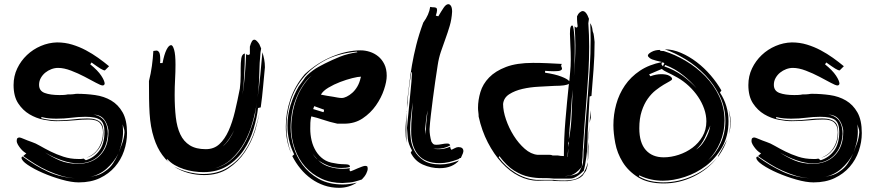

<svg xmlns="http://www.w3.org/2000/svg" viewBox="-20 -841 4200 919"><path d="M133 -161Q149 -156 171.5 -143Q194 -130 222 -116Q250 -102 283.5 -91Q317 -80 355 -80H366Q372 -80 380 -82L391 -74Q430 -86 455 -119.5Q480 -153 480 -210Q480 -251 460.5 -266.5Q441 -282 389 -282Q357 -282 322.5 -277.5Q288 -273 250 -273Q233 -273 215 -274.5Q197 -276 178 -281V-275Q218 -265 257 -265Q295 -265 329.5 -269.5Q364 -274 396 -274Q423 -274 438.5 -268.5Q454 -263 462 -254Q470 -245 472.5 -232.5Q475 -220 475 -205Q475 -158 450 -125Q426 -94 393 -86Q430 -99 451 -131Q473 -165 473 -207Q473 -237 457.5 -253Q442 -269 404 -269Q373 -269 334 -265Q295 -261 251 -261Q224 -261 188.5 -268Q153 -275 121 -294Q89 -313 67 -346.5Q45 -380 45 -434Q45 -477 62.5 -513.5Q80 -550 109 -577.5Q138 -605 175.5 -621Q213 -637 253 -638Q291 -638 325.5 -627.5Q360 -617 391 -600.5Q422 -584 450 -564Q478 -544 502 -524L482 -504Q475 -504 461 -512.5Q447 -521 418 -542L412 -533Q448 -504 464.5 -479Q481 -454 481 -440Q479 -432 471 -432Q463 -432 439 -445Q415 -458 384.5 -474Q354 -490 320 -503Q286 -516 258 -516Q242 -516 226 -510Q210 -504 197 -493.5Q184 -483 175.5 -468Q167 -453 167 -435Q167 -406 194 -396Q221 -386 265 -386Q274 -386 284.5 -386.5Q295 -387 304 -389Q327 -389 334.5 -390.5Q342 -392 349 -392Q392 -392 435 -386Q478 -380 512 -360Q546 -340 567 -303Q588 -266 588 -204Q588 -161 573.5 -118.5Q559 -76 530 -42.5Q501 -9 458 11.5Q415 32 357 32Q322 32 274.5 18.5Q227 5 184.5 -13.5Q142 -32 112.5 -52Q83 -72 83 -86Q83 -90 88 -92Q149 -47 212 -18Q274 9 339 12Q307 10 275 1Q242 -9 209.5 -23.5Q177 -38 147.5 -56.5Q118 -75 91 -94L106 -107Q103 -108 95 -114Q87 -120 79.5 -129Q72 -138 66 -148Q60 -158 60 -167Q60 -177 64 -180Q68 -183 73 -183Q78 -183 94 -176Q110 -169 133 -161ZM354 -59Q319 -59 276.5 -73.5Q234 -88 196 -111Q227 -90 265 -73.5Q303 -57 353 -57Q420 -57 459.5 -98Q499 -139 499 -208V-218Q494 -250 477.5 -270.5Q461 -291 427 -293Q448 -289 461.5 -280Q475 -271 482.5 -258.5Q490 -246 493 -231Q496 -216 496 -200Q492 -134 454 -96.5Q416 -59 354 -59ZM481 -20Q506 -36 521 -59Q536 -82 547 -107Q526 -65 489.5 -33Q453 -1 403 7Q422 4 442.5 -1.5Q463 -7 481 -20ZM576 -208Q576 -219 572 -229Q569 -237 567 -246L568 -233Q569 -225 569 -211Q569 -184 563 -159Q557 -134 548 -110Q557 -132 565.5 -156.5Q574 -181 576 -208ZM567 -249Q567 -248 567 -246Q567 -248 567 -249ZM392 -85Q391 -85 390 -85Q391 -85 392 -85Z M1230 -609 1227 -591Q1222 -542 1221 -486Q1220 -431 1213 -375Q1221 -430 1226 -483Q1231 -538 1236 -591Q1241 -575 1244.5 -557Q1248 -539 1248 -519Q1243 -469 1239 -423Q1235 -377 1228 -327L1215 -324Q1210 -278 1194 -224Q1178 -170 1147.5 -124Q1117 -78 1069 -47.5Q1021 -17 954 -17Q932 -17 907.5 -20.5Q883 -24 860 -31.5Q837 -39 816 -51Q795 -63 780 -81L781 -79V-78L780 -77L777 -78Q783 -69 790 -62Q772 -78 757 -99Q732 -133 717 -180Q708 -208 703 -237Q698 -266 696 -298.5Q694 -331 693.5 -369Q693 -407 693 -453Q702 -489 707 -525Q712 -561 714 -597Q717 -597 721 -598Q725 -599 729 -599Q736 -599 741.5 -591Q747 -583 747 -557V-548Q747 -544 746 -539H758Q766 -581 777 -603Q788 -625 799 -625Q807 -625 813.5 -602.5Q820 -580 820 -532Q820 -497 818 -461Q816 -425 816 -387Q816 -328 821.5 -280Q827 -232 843 -198Q859 -164 888.5 -145.5Q918 -127 965 -127Q1004 -127 1030 -151Q1056 -175 1074 -215Q1092 -255 1104.5 -307.5Q1117 -360 1128 -417Q1130 -433 1131 -449Q1132 -465 1132 -482V-513Q1132 -542 1135 -562Q1138 -582 1152 -585Q1152 -534 1149 -484Q1147 -436 1141 -388Q1148 -435 1152 -482Q1156 -531 1158 -582Q1164 -578 1168 -578Q1172 -578 1176 -582V-618Q1181 -636 1186 -643.5Q1191 -651 1197 -651Q1203 -651 1209 -645Q1215 -639 1221 -630ZM817 -42Q841 -29 866.5 -21.5Q892 -14 914.5 -11Q937 -8 951 -8Q1021 -8 1070 -39Q1119 -70 1150.5 -116.5Q1182 -163 1199 -216Q1215 -266 1223 -308Q1216 -266 1201 -215Q1184 -161 1152.5 -114Q1121 -67 1073 -35Q1025 -3 957 -3Q919 -3 882 -13Q845 -23 813 -44Q815 -43 817 -42ZM1200 -288Q1203 -305 1205 -321Q1207 -335 1209 -349Q1203 -305 1189 -256Q1175 -205 1150 -159.5Q1125 -114 1087 -79Q1051 -46 1003 -34Q1045 -43 1078 -69Q1112 -96 1136 -132Q1160 -168 1175.5 -209Q1191 -250 1200 -288ZM1101 -218Q1090 -196 1076.5 -176Q1063 -156 1046 -140Q1064 -155 1077.5 -175Q1091 -195 1101 -218ZM813 -44Q801 -52 790 -62Q801 -52 813 -44ZM1224 -315 1223 -308ZM1210 -354Q1209 -351 1209 -349Q1209 -351 1210 -354Z M1712 18Q1674 31 1654 32.5Q1634 34 1619 35Q1563 35 1518 14Q1473 -7 1441 -43Q1409 -79 1391.5 -127.5Q1374 -176 1374 -231Q1374 -263 1380 -297.5Q1386 -332 1398 -365.5Q1410 -399 1429 -428Q1447 -457 1472 -480Q1446 -459 1428 -430Q1409 -401 1396 -367.5Q1383 -334 1377 -298.5Q1371 -263 1371 -230Q1371 -188 1384.5 -140.5Q1398 -93 1428 -52.5Q1458 -12 1505.5 15Q1553 42 1621 42Q1653 42 1688 33Q1650 58 1603 58Q1565 58 1531.5 46.5Q1498 35 1469.5 14.5Q1441 -6 1418 -34Q1395 -62 1379 -94L1388 -102Q1371 -136 1363.5 -170Q1356 -204 1356 -239Q1356 -290 1370.5 -337Q1385 -384 1409 -426L1433 -459Q1439 -470 1450.5 -481Q1462 -492 1476 -502.5Q1490 -513 1505.5 -521.5Q1521 -530 1535 -537Q1571 -555 1607 -569.5Q1643 -584 1691 -591L1687 -594Q1595 -585 1531 -549.5Q1467 -514 1427 -463Q1387 -412 1369 -351.5Q1351 -291 1351 -233Q1351 -202 1356.5 -170.5Q1362 -139 1373 -108Q1348 -168 1348 -235Q1348 -301 1370 -366Q1392 -431 1439 -486Q1499 -541 1570 -570.5Q1641 -600 1707 -600Q1728 -600 1750 -593Q1772 -586 1790 -571.5Q1808 -557 1819.5 -534Q1831 -511 1831 -478Q1831 -451 1818 -412Q1805 -373 1779.5 -336.5Q1754 -300 1716 -274.5Q1678 -249 1628 -249H1595Q1558 -257 1527.5 -267.5Q1497 -278 1470 -284Q1466 -268 1465.5 -253.5Q1465 -239 1465 -225Q1465 -196 1471.5 -168.5Q1478 -141 1492 -118Q1506 -95 1527.5 -79.5Q1549 -64 1580 -60Q1599 -56 1613 -55.5Q1627 -55 1636.5 -54.5Q1646 -54 1650.5 -51.5Q1655 -49 1655 -42Q1645 -39 1634.5 -38Q1624 -37 1613 -37Q1578 -37 1550 -48.5Q1522 -60 1502 -75Q1525 -52 1557 -42.5Q1589 -33 1620 -33Q1637 -33 1655 -36Q1653 -30 1653 -29Q1653 -23 1658 -21Q1662 -22 1672 -26.5Q1682 -31 1692.5 -35.5Q1703 -40 1713 -43.5Q1723 -47 1727 -47Q1732 -47 1736 -45.5Q1740 -44 1740 -34Q1740 -24 1733 -10Q1726 4 1712 18ZM1574 -378 1596 -374Q1607 -372 1616 -372Q1626 -372 1639.5 -378.5Q1653 -385 1666.5 -397Q1680 -409 1690.5 -427Q1701 -445 1706 -468L1708 -474Q1694 -474 1666 -467Q1638 -460 1608 -448.5Q1578 -437 1552 -421.5Q1526 -406 1516 -388Q1531 -385 1545.5 -382.5Q1560 -380 1574 -378ZM1528 -304Q1530 -306 1530.5 -310Q1531 -314 1531 -316L1484 -333L1479 -319ZM1500 -77Q1493 -85 1486 -93Q1480 -100 1476 -107Q1485 -90 1500 -77Z M2186 -85Q2180 -85 2174 -79Q2153 -71 2130.5 -65.5Q2108 -60 2084 -60Q2016 -60 1982 -99.5Q1948 -139 1948 -214Q1948 -250 1951 -286Q1954 -321 1955 -351Q1952 -320 1948 -289Q1943 -256 1943 -220Q1943 -202 1946.5 -174Q1950 -146 1964 -119.5Q1978 -93 2007 -73.5Q2036 -54 2087 -54Q2111 -54 2133.5 -59.5Q2156 -65 2177 -73Q2163 -56 2139.5 -46Q2116 -36 2084 -36Q2043 -36 2004.5 -53Q1966 -70 1946 -110L1952 -121Q1934 -153 1932 -178.5Q1930 -204 1928 -229L1945 -404Q1950 -449 1952 -494L1949 -496Q1941 -449 1936 -406Q1931 -364 1928 -323V-349Q1934 -395 1939 -439.5Q1944 -484 1952 -530Q1960 -576 1972.5 -626Q1985 -676 2006 -733Q2034 -771 2039 -808Q2042 -808 2045 -807Q2048 -806 2057 -806Q2063 -806 2067.5 -803.5Q2072 -801 2072 -793Q2072 -784 2066 -766Q2068 -766 2072 -764.5Q2076 -763 2078 -763Q2092 -787 2103.5 -804Q2115 -821 2126 -821Q2133 -821 2138.5 -812.5Q2144 -804 2144 -785Q2142 -749 2132.5 -717Q2123 -685 2112 -655Q2101 -625 2090.5 -594Q2080 -563 2075 -529Q2069 -490 2063 -449.5Q2057 -409 2052 -369Q2047 -329 2042.5 -292Q2038 -255 2036 -223Q2036 -194 2045 -163Q2050 -155 2054 -151.5Q2058 -148 2068 -148Q2080 -148 2094.5 -151Q2109 -154 2120 -154Q2127 -154 2130 -152Q2133 -150 2135 -145Q2121 -137 2105 -133Q2089 -129 2075 -129H2061Q2057 -129 2054 -129Q2065 -127 2082 -127Q2108 -127 2135 -139Q2135 -130 2141 -124Q2144 -125 2155 -131Q2166 -137 2174 -137Q2198 -137 2198 -117Q2198 -114 2196 -108Q2194 -102 2186 -85ZM1921 -219Q1921 -226 1921.5 -237Q1922 -248 1923 -259L1925 -282Q1926 -294 1927 -303Q1926 -288 1925.5 -265.5Q1925 -243 1925 -232V-192Q1925 -184 1925.5 -175Q1926 -166 1927 -158Q1923 -174 1922 -189.5Q1921 -205 1921 -219ZM2019 -223Q2019 -246 2022 -268Q2025 -290 2027 -313Q2022 -290 2019.5 -268Q2017 -246 2015 -223V-209Q2015 -202 2016 -194V-201Q2016 -206 2017 -212Q2018 -218 2019 -223ZM1927 -304Q1927 -306 1927 -307Q1928 -308 1928 -309Q1928 -305 1927 -304Z M2796 -730Q2798 -701 2799 -673.5Q2800 -646 2800 -617Q2800 -557 2796.5 -496.5Q2793 -436 2788 -374Q2783 -312 2778 -247Q2773 -182 2769 -112Q2769 -101 2768.5 -89.5Q2768 -78 2766 -64V-52Q2766 -49 2764 -44Q2762 -39 2760 -37Q2747 -22 2736.5 -14.5Q2726 -7 2717 -3.5Q2708 0 2700 0.5Q2692 1 2684 2H2690Q2693 2 2701.5 1Q2710 0 2720.5 -2.5Q2731 -5 2740.5 -9.5Q2750 -14 2754 -22L2763 -40Q2769 -51 2770.5 -63.5Q2772 -76 2772.5 -88.5Q2773 -101 2773 -113Q2773 -125 2775 -136Q2778 -199 2783.5 -262Q2789 -325 2794 -389Q2799 -453 2803 -518.5Q2807 -584 2807 -652Q2807 -673 2806.5 -692.5Q2806 -712 2805 -730Q2808 -726 2811.5 -717.5Q2815 -709 2817 -691Q2822 -680 2823 -667Q2824 -654 2826 -640Q2826 -572 2821 -508.5Q2816 -445 2811 -382L2802 -379L2793 -208Q2793 -136 2786.5 -89.5Q2780 -43 2775 -28V-25Q2760 -10 2749.5 -2.5Q2739 5 2730 9Q2721 13 2713.5 13.5Q2706 14 2698 14H2634Q2607 11 2576 11.5Q2545 12 2511 5Q2477 -2 2441.5 -24Q2406 -46 2370 -94Q2370 -92 2369 -91Q2368 -90 2367 -88Q2400 -43 2446.5 -14Q2493 15 2547 20H2631Q2643 22 2655.5 22.5Q2668 23 2683 23Q2698 23 2722.5 19Q2747 15 2769 -7Q2773 -12 2774.5 -14.5Q2776 -17 2778 -22L2781 -28Q2786 -37 2788.5 -46.5Q2791 -56 2793 -65Q2793 -54 2791.5 -46Q2790 -38 2784 -22L2781 -19L2769 -1Q2760 8 2749 13Q2738 18 2728 20.5Q2718 23 2709.5 24Q2701 25 2697 26H2664Q2651 26 2642.5 25.5Q2634 25 2629.5 24.5Q2625 24 2622 23H2592Q2583 23 2574 23.5Q2565 24 2555 24Q2508 24 2463.5 1.5Q2419 -21 2381.5 -62Q2344 -103 2315 -159Q2286 -215 2271 -283Q2271 -294 2269.5 -304Q2268 -314 2268 -325Q2268 -362 2279.5 -400.5Q2291 -439 2321 -470Q2351 -501 2402 -520.5Q2453 -540 2531 -540Q2567 -540 2601 -538.5Q2635 -537 2670 -535Q2666 -532 2666 -528Q2666 -523 2668 -519.5Q2670 -516 2670 -512Q2670 -507 2662.5 -503.5Q2655 -500 2631 -500Q2623 -500 2612.5 -500.5Q2602 -501 2589 -502V-493Q2637 -486 2666.5 -474.5Q2696 -463 2703 -454L2705 -452L2709 -496Q2712 -523 2712 -557Q2712 -592 2710 -626Q2708 -660 2708 -679Q2708 -703 2711 -711Q2714 -719 2719 -719Q2723 -719 2725.5 -702Q2728 -685 2729.5 -663.5Q2731 -642 2731 -621V-592Q2731 -563 2730 -533.5Q2729 -504 2727 -475Q2730 -513 2732 -549.5Q2734 -586 2734 -624Q2734 -647 2733 -669.5Q2732 -692 2730 -715Q2736 -709 2739 -709Q2743 -709 2745 -715Q2744 -723 2743 -732Q2742 -740 2742 -748V-763Q2747 -775 2755 -781.5Q2763 -788 2769 -788Q2786 -788 2799 -751ZM2634 -430Q2601 -428 2559.5 -426Q2518 -424 2481 -415.5Q2444 -407 2417.5 -390Q2391 -373 2388 -343Q2388 -310 2402 -269Q2416 -228 2439 -191.5Q2462 -155 2491.5 -129Q2521 -103 2553 -100H2610Q2615 -100 2617.5 -99.5Q2620 -99 2625 -97H2649Q2664 -94 2679 -94Q2679 -178 2686.5 -266.5Q2694 -355 2703 -440Q2690 -430 2634 -430ZM2706 -223Q2706 -212 2704.5 -200.5Q2703 -189 2703 -175Q2714 -231 2716 -293Q2718 -355 2721 -412Q2716 -364 2713.5 -317.5Q2711 -271 2706 -223ZM2793 -115Q2793 -126 2794 -137.5Q2795 -149 2797 -162Q2796 -132 2796 -105.5Q2796 -79 2793 -68Q2793 -73 2793.5 -77.5Q2794 -82 2794 -87Q2794 -95 2793.5 -102Q2793 -109 2793 -115ZM2808 -277Q2806 -272 2805 -265.5Q2804 -259 2802 -252L2806 -313ZM2799 -199Q2799 -190 2798.5 -181Q2798 -172 2797 -164Q2797 -184 2798 -204.5Q2799 -225 2801 -242ZM2700 -137Q2701 -141 2701 -145Q2701 -149 2703 -154V-165Q2702 -163 2702 -161.5Q2702 -160 2701 -159L2700 -157ZM2697 -89Q2698 -98 2699 -107.5Q2700 -117 2700 -127V-130L2696 -91Z M3138 -602Q3139 -597 3149 -597H3151Q3157 -597 3159 -596Q3211 -580 3262.5 -549.5Q3314 -519 3355.5 -476.5Q3397 -434 3422.5 -380Q3448 -326 3448 -264Q3448 -210 3427 -160Q3406 -110 3369 -73Q3407 -106 3429.5 -155.5Q3452 -205 3452 -262Q3452 -326 3425 -381.5Q3398 -437 3356 -481Q3314 -525 3262.5 -556.5Q3211 -588 3162 -605Q3200 -605 3239.5 -588Q3279 -571 3315 -543.5Q3351 -516 3381.5 -480.5Q3412 -445 3433 -408L3426 -398Q3446 -368 3456.5 -333Q3467 -298 3467 -261Q3467 -190 3436.5 -136.5Q3406 -83 3359.5 -47.5Q3313 -12 3257.5 6Q3202 24 3153 24Q3125 24 3096.5 18Q3068 12 3039 -2V4Q3067 20 3096.5 26Q3126 32 3155 32Q3227 32 3296.5 0.5Q3366 -31 3414 -88Q3368 -29 3299.5 4Q3231 37 3157 37Q3081 37 3034 7.5Q2987 -22 2960.5 -65Q2934 -108 2925 -156Q2916 -204 2916 -242Q2916 -293 2929.5 -342Q2943 -391 2971 -432Q2999 -473 3043 -502.5Q3087 -532 3149 -544L3120 -551Q3099 -556 3090 -563Q3081 -570 3081 -575Q3081 -583 3098.5 -592.5Q3116 -602 3138 -602ZM3093 -476Q3120 -486 3145 -486Q3170 -486 3183.5 -478.5Q3197 -471 3197 -463Q3197 -458 3185.5 -452Q3174 -446 3156.5 -435.5Q3139 -425 3118.5 -409Q3098 -393 3080.5 -368.5Q3063 -344 3051.5 -309Q3040 -274 3040 -227Q3040 -158 3071 -123Q3102 -88 3157 -88Q3192 -88 3228.5 -100Q3265 -112 3294.5 -134Q3324 -156 3342.5 -188Q3361 -220 3361 -260Q3361 -290 3350.5 -320Q3340 -350 3321.5 -377.5Q3303 -405 3277.5 -429Q3252 -453 3222 -470Q3193 -486 3174.5 -494.5Q3156 -503 3148 -511Q3140 -507 3125.5 -501.5Q3111 -496 3087 -485ZM3160 -523Q3206 -508 3248 -478Q3284 -451 3314 -419Q3285 -453 3251 -480Q3212 -512 3164 -530ZM3354 -182Q3339 -150 3312 -125Q3330 -137 3342.5 -154Q3355 -171 3363 -188Q3371 -205 3375 -219Q3378 -232 3380 -240Q3369 -214 3354 -182ZM3421 -96Q3420 -94 3418 -92Q3417 -91 3416 -91Q3415 -91 3421 -101.5Q3427 -112 3435.5 -126.5Q3444 -141 3452 -157Q3459 -169 3462 -178Q3448 -135 3421 -96ZM3477 -258Q3477 -242 3475 -226.5Q3473 -211 3468 -198Q3475 -223 3475 -254Q3475 -277 3471 -299Q3468 -318 3463 -336Q3468 -318 3472 -300Q3477 -280 3477 -258ZM3160 -539 3151 -543Q3150 -541 3148 -539Q3146 -537 3146 -535Q3146 -533 3148.5 -529.5Q3151 -526 3153 -524ZM3320 -412Q3317 -416 3314 -419Q3317 -415 3320 -412ZM3462 -178Q3463 -180 3463 -182Q3463 -180 3462 -178ZM3464 -184Q3463 -183 3463 -182Q3463 -183 3464 -184Z M3650 -161Q3666 -156 3688.5 -143Q3711 -130 3739 -116Q3767 -102 3800.5 -91Q3834 -80 3872 -80H3883Q3889 -80 3897 -82L3908 -74Q3947 -86 3972 -119.5Q3997 -153 3997 -210Q3997 -251 3977.5 -266.5Q3958 -282 3906 -282Q3874 -282 3839.5 -277.5Q3805 -273 3767 -273Q3750 -273 3732 -274.5Q3714 -276 3695 -281V-275Q3735 -265 3774 -265Q3812 -265 3846.5 -269.5Q3881 -274 3913 -274Q3940 -274 3955.5 -268.5Q3971 -263 3979 -254Q3987 -245 3989.5 -232.5Q3992 -220 3992 -205Q3992 -158 3967 -125Q3943 -94 3910 -86Q3947 -99 3968 -131Q3990 -165 3990 -207Q3990 -237 3974.5 -253Q3959 -269 3921 -269Q3890 -269 3851 -265Q3812 -261 3768 -261Q3741 -261 3705.5 -268Q3670 -275 3638 -294Q3606 -313 3584 -346.5Q3562 -380 3562 -434Q3562 -477 3579.5 -513.5Q3597 -550 3626 -577.5Q3655 -605 3692.5 -621Q3730 -637 3770 -638Q3808 -638 3842.5 -627.5Q3877 -617 3908 -600.5Q3939 -584 3967 -564Q3995 -544 4019 -524L3999 -504Q3992 -504 3978 -512.5Q3964 -521 3935 -542L3929 -533Q3965 -504 3981.5 -479Q3998 -454 3998 -440Q3996 -432 3988 -432Q3980 -432 3956 -445Q3932 -458 3901.5 -474Q3871 -490 3837 -503Q3803 -516 3775 -516Q3759 -516 3743 -510Q3727 -504 3714 -493.5Q3701 -483 3692.5 -468Q3684 -453 3684 -435Q3684 -406 3711 -396Q3738 -386 3782 -386Q3791 -386 3801.5 -386.5Q3812 -387 3821 -389Q3844 -389 3851.5 -390.5Q3859 -392 3866 -392Q3909 -392 3952 -386Q3995 -380 4029 -360Q4063 -340 4084 -303Q4105 -266 4105 -204Q4105 -161 4090.5 -118.5Q4076 -76 4047 -42.5Q4018 -9 3975 11.5Q3932 32 3874 32Q3839 32 3791.5 18.5Q3744 5 3701.5 -13.5Q3659 -32 3629.5 -52Q3600 -72 3600 -86Q3600 -90 3605 -92Q3666 -47 3729 -18Q3791 9 3856 12Q3824 10 3792 1Q3759 -9 3726.5 -23.5Q3694 -38 3664.5 -56.5Q3635 -75 3608 -94L3623 -107Q3620 -108 3612 -114Q3604 -120 3596.5 -129Q3589 -138 3583 -148Q3577 -158 3577 -167Q3577 -177 3581 -180Q3585 -183 3590 -183Q3595 -183 3611 -176Q3627 -169 3650 -161ZM3871 -59Q3836 -59 3793.5 -73.5Q3751 -88 3713 -111Q3744 -90 3782 -73.5Q3820 -57 3870 -57Q3937 -57 3976.5 -98Q4016 -139 4016 -208V-218Q4011 -250 3994.5 -270.5Q3978 -291 3944 -293Q3965 -289 3978.5 -280Q3992 -271 3999.5 -258.5Q4007 -246 4010 -231Q4013 -216 4013 -200Q4009 -134 3971 -96.5Q3933 -59 3871 -59ZM3998 -20Q4023 -36 4038 -59Q4053 -82 4064 -107Q4043 -65 4006.5 -33Q3970 -1 3920 7Q3939 4 3959.5 -1.5Q3980 -7 3998 -20ZM4093 -208Q4093 -219 4089 -229Q4086 -237 4084 -246L4085 -233Q4086 -225 4086 -211Q4086 -184 4080 -159Q4074 -134 4065 -110Q4074 -132 4082.5 -156.5Q4091 -181 4093 -208ZM4084 -249Q4084 -248 4084 -246Q4084 -248 4084 -249ZM3909 -85Q3908 -85 3907 -85Q3908 -85 3909 -85Z"/></svg>

Font: Finger Paint
Style: Regular
Weight: 400
Designer: Ralph du Carrois
Foundry: Ralph du Carrois
Version: Version 1.002